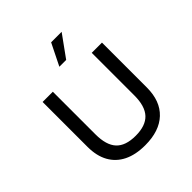

<svg xmlns="http://www.w3.org/2000/svg" viewBox="-189 -810 956 956"><g transform="rotate(-45 289.0 -332.0)"><path d="M289 15Q222 15 175.5 -8Q129 -31 104.5 -75Q80 -119 80 -183V-499H152V-199Q152 -123 185 -87.5Q218 -52 289 -52Q359 -52 392.5 -87.5Q426 -123 426 -199V-499H498V-183Q498 -88 443.5 -36.5Q389 15 289 15ZM263 -564 320 -679H394L311 -564Z"/></g></svg>

Font: Maven Pro VF Beta
Style: Regular
Weight: 400
Designer: Joe Prince
Foundry: Joe Prince
Version: Version 2.002